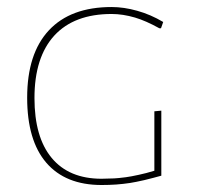

<svg xmlns="http://www.w3.org/2000/svg" viewBox="-20 -529 572 552"><path d="M449.2 -465.8 442.9 -447.8H438Q399.4 -469.2 368.2 -478.5Q333 -488.8 300.8 -488.8Q193.4 -488.8 136.2 -426.8Q79.1 -364.3 79.1 -247.1Q79.1 -134.8 128.4 -75.2Q178.2 -15.1 272 -15.1Q285.6 -15.1 308.1 -16.1Q319.3 -16.6 341.8 -19.5Q356.9 -21.5 378.9 -26.4Q399.9 -30.8 423.8 -38.1V-209L443.8 -210.9V-23.9Q423.3 -18.1 395 -11.2Q369.6 -5.4 353.5 -2.9Q334 0 314 1.5Q293.9 2.9 272 2.9Q168 2.9 112.8 -61.5Q58.1 -125.5 58.1 -248Q58.1 -375 120.6 -441.9Q183.1 -508.8 300.8 -508.8Q336.4 -508.8 374.5 -498Q413.1 -487.3 449.2 -465.8Z"/></svg>

Font: Datalegreya
Style: Thin
Weight: 250
Designer: Figs Lab
Foundry: Figs Lab
Version: Version 1.002;PS 001.002;hotconv 1.0.70;makeotf.lib2.5.58329